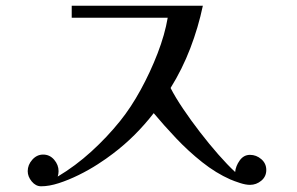

<svg xmlns="http://www.w3.org/2000/svg" viewBox="-20 -669 1040 672"><path d="M912 -74Q912 -51 894.5 -36.5Q877 -22 855 -22Q840 -22 820 -28.5Q800 -35 786 -41Q736 -63 687.5 -101.5Q639 -140 596 -185.5Q553 -231 518 -273Q487 -233 451.5 -197.5Q416 -162 375 -131Q353 -114 322 -94Q291 -74 255.5 -56.5Q220 -39 186 -28Q152 -17 124 -17Q105 -17 91 -34Q77 -51 77 -70Q77 -92 93 -110Q109 -128 131 -128Q154 -128 169.5 -110Q185 -92 185 -70Q185 -60 182 -51Q244 -88 299.5 -138.5Q355 -189 400 -245Q438 -292 472 -354Q506 -416 531.5 -482Q557 -548 567 -607H231V-649H690Q674 -573 646 -500Q618 -427 577 -361Q594 -328 621 -288Q648 -248 680 -206.5Q712 -165 744 -128.5Q776 -92 803 -67Q805 -88 819 -107.5Q833 -127 855 -127Q877 -127 894.5 -112Q912 -97 912 -74Z"/></svg>

Font: Kaisei Decol
Style: Regular
Weight: 400
Designer: Font-Kai, 金井和夫
Foundry: KAZUO KANAI
Version: Version 5.003